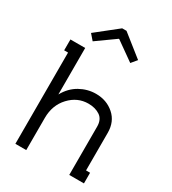

<svg xmlns="http://www.w3.org/2000/svg" viewBox="-210 -995 991 1106"><g transform="rotate(30 285.5 -442.0)"><path d="M287.1 -821.8H284.2L161.1 -733.9L128.9 -771L271 -883.8H299.8L441.9 -771L411.1 -733.9ZM70.8 -606.9H44.9V-679.2H143.1V-370.1Q173.8 -425.8 224.1 -453.9Q274.4 -481.9 330.1 -481.9Q400.9 -481.9 450.4 -438.5Q500 -395 500 -320.8V-70.8H526.9V0H429.2V-320.8Q429.2 -369.1 397.7 -390.1Q366.2 -411.1 320.8 -411.1Q248 -411.1 195.6 -355Q143.1 -298.8 143.1 -213.9V0H70.8Z"/></g></svg>

Font: Rawengulk
Style: Bold
Weight: 700
Version: Version 0.92